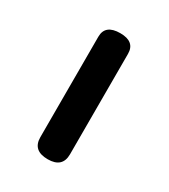

<svg xmlns="http://www.w3.org/2000/svg" viewBox="-93 -892 359 409"><g transform="rotate(30 86.0 -687.0)"><path d="M49 -565V-812Q49 -842 86 -842Q122 -842 122 -812V-565Q122 -532 86 -532Q49 -532 49 -565Z"/></g></svg>

Font: Gugi Cyrillic
Style: Regular
Weight: 400
Foundry: TAE System & Typefaces Co.
Version: Version 3.10 September 15, 2020